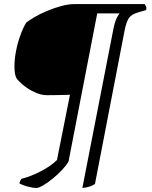

<svg xmlns="http://www.w3.org/2000/svg" viewBox="-20 -724 745 944"><path d="M159 200Q141 200 115 193Q89 186 75 177Q77 170 80 164Q83 158 86 155Q133 143 181 118Q229 93 260 63L324 -258Q288 -257 260 -256.5Q232 -256 212 -256Q186 -256 160 -266.5Q134 -277 113 -291.5Q92 -306 78 -320Q64 -334 60 -341Q56 -349 53.5 -364Q51 -379 51 -398Q51 -432 58.5 -471.5Q66 -511 79.5 -549Q93 -587 109 -613Q123 -624 149 -639.5Q175 -655 209.5 -669.5Q244 -684 280 -694Q316 -704 349 -704H691Q694 -700 697.5 -693.5Q701 -687 699 -675L656 -662Q628 -654 615 -637Q602 -620 593 -576L447 180Q437 188 420 193.5Q403 199 385 200L538 -584Q546 -621 555 -637.5Q564 -654 568 -658H458L317 70Q307 88 286 110.5Q265 133 240 153.5Q215 174 193 187Q171 200 159 200Z"/></svg>

Font: Texturina 12pt ExtraLight
Style: Italic
Weight: 250
Italic angle: -11°
Designer: Guillermo Torres Carreño
Foundry: Omnibus-Type
Version: Version 1.002